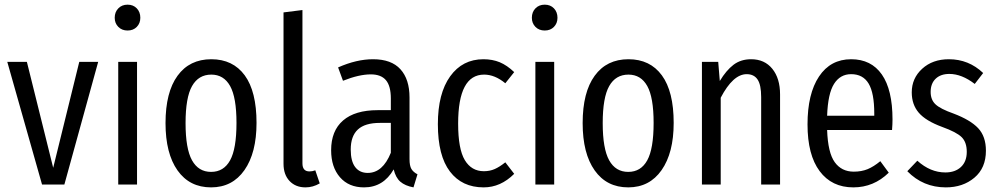

<svg xmlns="http://www.w3.org/2000/svg" viewBox="-20 -791 4278 823"><path d="M400.9 -525.9 255.9 0H160.2L11.2 -525.9H95.2L208 -71.8L319.8 -525.9Z M581.5 -714.8Q581.5 -691.4 566.4 -675.8Q551.3 -660.2 526.9 -660.2Q502.4 -660.2 487.1 -675.8Q471.7 -691.4 471.7 -714.8Q471.7 -739.3 487.1 -755.1Q502.4 -771 526.9 -771Q551.3 -771 566.4 -755.1Q581.5 -739.3 581.5 -714.8ZM567.4 -525.9V0H486.8V-525.9Z M885.7 -537.1Q978.5 -537.1 1029.1 -468Q1079.6 -398.9 1079.6 -264.2Q1079.6 -135.7 1027.8 -61.8Q976.1 12.2 884.8 12.2Q792.5 12.2 741 -60.5Q689.5 -133.3 689.5 -263.2Q689.5 -395.5 741 -466.3Q792.5 -537.1 885.7 -537.1ZM885.7 -471.2Q831.1 -471.2 803.2 -422.1Q775.4 -373 775.4 -263.2Q775.4 -153.8 803 -104Q830.6 -54.2 884.8 -54.2Q939 -54.2 966.3 -103.8Q993.7 -153.3 993.7 -264.2Q993.7 -373.5 966.3 -422.4Q939 -471.2 885.7 -471.2Z M1289.6 12.2Q1247.1 12.2 1221.2 -15.1Q1195.3 -42.5 1195.3 -88.9V-737.8L1276.4 -748V-90.8Q1276.4 -56.2 1306.6 -56.2Q1319.3 -56.2 1331.5 -61L1350.6 -4.9Q1321.3 12.2 1289.6 12.2Z M1735.4 -108.9Q1735.4 -80.6 1743.4 -66.9Q1751.5 -53.2 1769.5 -43.9L1752.4 12.2Q1716.3 5.4 1696 -12.2Q1675.8 -29.8 1667.5 -64.9Q1623 12.2 1540.5 12.2Q1475.1 12.2 1437.3 -31.2Q1399.4 -74.7 1399.4 -147Q1399.4 -230.5 1450.7 -274.7Q1502 -318.8 1599.1 -318.8H1655.3V-369.1Q1655.3 -422.4 1634.3 -447.3Q1613.3 -472.2 1569.3 -472.2Q1519 -472.2 1450.2 -444.8L1429.2 -502Q1508.3 -537.1 1579.1 -537.1Q1657.7 -537.1 1696.5 -494.1Q1735.4 -451.2 1735.4 -373ZM1556.2 -49.8Q1620.6 -49.8 1655.3 -136.2V-264.2H1608.4Q1544.4 -264.2 1513.9 -235.8Q1483.4 -207.5 1483.4 -149.9Q1483.4 -100.1 1502.4 -75Q1521.5 -49.8 1556.2 -49.8Z M2052.2 -537.1Q2090.8 -537.1 2122.1 -524.2Q2153.3 -511.2 2184.1 -481.9L2146 -434.1Q2101.1 -471.2 2055.2 -471.2Q1943.8 -471.2 1943.8 -261.2Q1943.8 -152.3 1972.4 -104.7Q2001 -57.1 2054.2 -57.1Q2079.6 -57.1 2100.6 -66.4Q2121.6 -75.7 2146 -95.2L2184.1 -45.9Q2126 12.2 2053.2 12.2Q1960.4 12.2 1908.7 -55.7Q1856.9 -123.5 1856.9 -258.8Q1856.9 -390.6 1909.7 -463.9Q1962.4 -537.1 2052.2 -537.1Z M2369.6 -714.8Q2369.6 -691.4 2354.5 -675.8Q2339.4 -660.2 2314.9 -660.2Q2290.5 -660.2 2275.1 -675.8Q2259.8 -691.4 2259.8 -714.8Q2259.8 -739.3 2275.1 -755.1Q2290.5 -771 2314.9 -771Q2339.4 -771 2354.5 -755.1Q2369.6 -739.3 2369.6 -714.8ZM2355.5 -525.9V0H2274.9V-525.9Z M2673.8 -537.1Q2766.6 -537.1 2817.1 -468Q2867.7 -398.9 2867.7 -264.2Q2867.7 -135.7 2815.9 -61.8Q2764.2 12.2 2672.9 12.2Q2580.6 12.2 2529.1 -60.5Q2477.5 -133.3 2477.5 -263.2Q2477.5 -395.5 2529.1 -466.3Q2580.6 -537.1 2673.8 -537.1ZM2673.8 -471.2Q2619.1 -471.2 2591.3 -422.1Q2563.5 -373 2563.5 -263.2Q2563.5 -153.8 2591.1 -104Q2618.7 -54.2 2672.9 -54.2Q2727.1 -54.2 2754.4 -103.8Q2781.7 -153.3 2781.7 -264.2Q2781.7 -373.5 2754.4 -422.4Q2727.1 -471.2 2673.8 -471.2Z M3199.7 -537.1Q3257.3 -537.1 3290.5 -496.1Q3323.7 -455.1 3323.7 -386.2V0H3242.7V-375Q3242.7 -427.2 3227.3 -450.2Q3211.9 -473.1 3180.7 -473.1Q3122.1 -473.1 3069.3 -372.1V0H2988.8V-525.9H3058.6L3065.4 -443.8Q3092.8 -489.3 3124 -513.2Q3155.3 -537.1 3199.7 -537.1Z M3805.7 -278.8Q3805.7 -258.3 3803.7 -233.9H3525.4Q3528.8 -136.2 3558.1 -95.7Q3587.4 -55.2 3639.6 -55.2Q3672.9 -55.2 3699 -65.9Q3725.1 -76.7 3753.4 -100.1L3789.6 -50.8Q3725.1 12.2 3637.7 12.2Q3545.4 12.2 3493.4 -57.4Q3441.4 -127 3441.4 -257.8Q3441.4 -389.2 3490.7 -463.1Q3540 -537.1 3628.4 -537.1Q3714.4 -537.1 3760 -471.7Q3805.7 -406.2 3805.7 -278.8ZM3727.5 -294.9V-304.2Q3727.5 -392.1 3703.4 -432.6Q3679.2 -473.1 3628.4 -473.1Q3581.5 -473.1 3555.2 -431.6Q3528.8 -390.1 3525.4 -294.9Z M4047.4 -537.1Q4132.3 -537.1 4194.3 -478L4158.2 -431.2Q4102.5 -474.1 4049.3 -474.1Q4012.2 -474.1 3990.7 -453.6Q3969.2 -433.1 3969.2 -397Q3969.2 -363.3 3990 -343.8Q4010.7 -324.2 4067.4 -304.2Q4139.6 -276.9 4172.9 -241.5Q4206.1 -206.1 4206.1 -145Q4206.1 -70.8 4156.7 -29.3Q4107.4 12.2 4034.2 12.2Q3937 12.2 3869.1 -57.1L3912.1 -102.1Q3967.8 -51.8 4032.2 -51.8Q4074.2 -51.8 4099.1 -75.2Q4124 -98.6 4124 -140.1Q4124 -181.2 4102.3 -202.9Q4080.6 -224.6 4018.1 -247.1Q3948.2 -272.9 3918.2 -307.9Q3888.2 -342.8 3888.2 -395Q3888.2 -455.6 3932.9 -496.3Q3977.5 -537.1 4047.4 -537.1Z"/></svg>

Font: Fira Sans Compressed Book
Style: Regular
Weight: 350
Width: 1
Designer: Carrois Corporate & Edenspiekermann AG
Foundry: Carrois Corporate GbR & Edenspiekermann AG
Version: Version 4.203;PS 004.203;hotconv 1.0.88;makeotf.lib2.5.64775